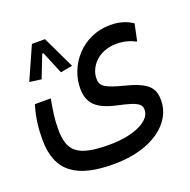

<svg xmlns="http://www.w3.org/2000/svg" viewBox="-110 -538 807 815"><g transform="rotate(-20 293.0 -130.5)"><path d="M270.5 168.9C447.8 168.9 550.8 82.5 550.8 -16.6C550.8 -69.3 532.7 -101.6 430.7 -127.4C342.3 -150.4 324.2 -162.1 324.2 -198.2C324.2 -245.6 366.7 -307.6 454.6 -307.6C489.7 -307.6 515.6 -298.8 540.5 -286.1L556.6 -362.8C531.7 -379.4 500.5 -391.6 456.5 -391.6C327.6 -391.6 245.1 -284.7 245.1 -182.6C245.1 -111.8 281.2 -79.1 373.5 -59.6C457 -41.5 471.2 -29.3 471.2 -2.4C471.2 44.4 397 85 280.3 85C134.8 85 98.1 48.3 98.1 -52.2C98.1 -96.7 103.5 -129.9 113.3 -185.1H41.5C25.4 -131.8 20 -83 20 -32.7C20 113.3 104 168.9 270.5 168.9ZM176.3 -429.7H117.2L51.3 -281.7L104.5 -274.4L144 -375.5H149.9L191.9 -274.4L245.6 -284.2Z"/></g></svg>

Font: Cascadia Mono PL SemiLight
Style: Regular
Weight: 350
Monospace: yes
Designer: Aaron Bell
Foundry: Saja Typeworks
Version: Version 2404.023